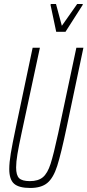

<svg xmlns="http://www.w3.org/2000/svg" viewBox="-20 -925 434 953"><path d="M26 -86Q26 -118 33.5 -163.5Q41 -209 59 -294L142 -688H178L87 -264Q73 -199 66.5 -160Q60 -121 60 -94Q60 -55 75 -40.5Q90 -26 128 -26Q170 -26 193 -45.5Q216 -65 231 -111.5Q246 -158 269 -264L359 -688H394L311 -294Q283 -161 264 -101.5Q245 -42 215 -17Q185 8 130 8Q74 8 50 -13Q26 -34 26 -86ZM259 -767 231 -900 232 -905H258L287 -797L363 -905H391L390 -900L305 -767Z"/></svg>

Font: Saira Ultra Condensed Thin
Style: Italic
Weight: 100
Width: 1
Italic angle: -12°
Designer: Hector Gatti with collaboration of the Omnibus-Type team
Foundry: Omnibus-Type
Version: Version 1.001; ttfautohint (v1.8)